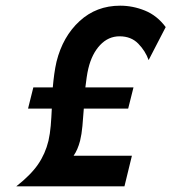

<svg xmlns="http://www.w3.org/2000/svg" viewBox="-20 -659 606 679"><path d="M37.5 0Q88.9 -40.3 114.6 -77.8Q140.3 -115.3 151.4 -161.1Q156.9 -185.4 159.4 -214.2Q161.8 -243.1 163.2 -275H79.2L97.9 -350H166.7Q168.8 -374.3 171.9 -396.9Q175 -419.4 179.9 -441Q202.1 -529.9 261.5 -584.4Q320.8 -638.9 404.9 -638.9Q450 -638.9 492.7 -621.5Q535.4 -604.2 566 -563.2L505.6 -446.5Q494.4 -478.5 469.1 -504.5Q443.8 -530.6 402.8 -530.6Q363.2 -530.6 334 -499.7Q304.9 -468.8 292.4 -416.7Q288.9 -402.1 286.5 -385.1Q284 -368.1 281.9 -350H452.1L433.3 -275H276.4Q274.3 -243.1 271.5 -213.5Q268.8 -184 263.2 -161.1Q254.9 -129.2 240.3 -108.3H446.5L420.1 0Z"/></svg>

Font: Afacad
Style: Bold Italic
Weight: 700
Italic angle: -14°
Designer: Kristian Moeller
Foundry: Dicotype
Version: Version 1.000; ttfautohint (v1.8.4.7-5d5b)